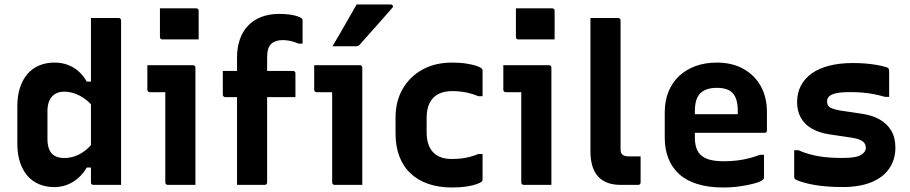

<svg xmlns="http://www.w3.org/2000/svg" viewBox="-20 -831 4090 863"><path d="M224.3 -549.7Q258.7 -549.7 285.7 -539.2Q312.6 -528.7 333.8 -509.9Q354.9 -491.1 369.9 -464.3H403.8V-344.9Q374.4 -382.4 339 -400.7Q303.6 -419 268.6 -419Q245.2 -419 228.2 -409Q211.2 -398.9 202.3 -379.4Q193.3 -359.9 193.3 -331.5V-206.7Q193.3 -183 198.8 -166.3Q204.2 -149.5 213.8 -139.7Q223.3 -130.3 237.2 -125.5Q251.2 -120.7 268.6 -120.7Q291.6 -120.7 314.7 -128.2Q337.8 -135.7 360.6 -152.6Q383.5 -169.5 403.8 -197.3V-78H369.9Q354.2 -50.6 331.7 -30.9Q309.2 -11.1 282 -0.6Q254.9 10 223.7 10Q186.4 10 155.5 -3.1Q124.5 -16.1 103 -41.2Q81.5 -66.3 69.7 -102.3Q57.9 -138.3 57.9 -184.3V-353.9Q57.9 -400.2 69.7 -436.5Q81.5 -472.8 103.1 -498.1Q124.7 -523.4 155.7 -536.5Q186.7 -549.7 224.3 -549.7ZM513.2 -750Q517.2 -750 519.2 -748.5Q521.2 -747 522.7 -745Q524.2 -743 524.2 -739Q524.2 -665 524.2 -589.5Q524.2 -514.1 524.2 -438.7Q524.2 -363.4 524.2 -289.2Q524.2 -215 524.2 -141.8Q524.2 -105.4 524.2 -70.1Q524.2 -34.8 524.2 0Q508.9 0 493.2 0Q477.6 0 462 0Q446.4 0 430.7 0Q415 0 399.8 0Q396.8 0 394.3 -1.5Q391.8 -3 390.3 -5Q388.8 -7 388.8 -11Q388.8 -91 388.8 -171Q388.8 -251 388.8 -330.5Q388.8 -410 388.8 -490Q388.8 -570 388.8 -650Q388.8 -674.9 388.8 -699.9Q388.8 -724.9 388.8 -750Q404 -750 419.7 -750Q435.4 -750 451 -750Q466.6 -750 482.2 -750Q497.9 -750 513.2 -750Z M723 -11Q723 -38.4 723 -78.9Q723 -119.4 723 -166.4Q723 -213.4 723 -260.4Q723 -307.4 723 -348.4Q723 -389.3 723 -416.7H715.8Q710 -416.7 702.4 -416.7Q694.8 -416.7 686.3 -416.7Q677.8 -416.7 669.3 -416.7Q660.9 -416.7 653.3 -416.7Q648.5 -416.7 645.4 -419.7Q642.3 -422.8 642.3 -427.7Q642.3 -454.6 642.3 -482.8Q642.3 -511 642.3 -538Q659.2 -538 680.7 -538Q702.3 -538 726.4 -538Q750.5 -538 773.2 -538Q796 -538 815.4 -538Q834.8 -538 847.4 -538Q851.3 -538 853.3 -536.5Q855.4 -535 856.9 -532.9Q858.4 -530.8 858.4 -527Q858.4 -479.8 858.4 -424.6Q858.4 -369.4 858.4 -312.1Q858.4 -254.8 858.4 -200Q858.4 -145.3 858.4 -97.2Q858.4 -81.5 858.4 -65.3Q858.4 -49.1 858.4 -32.9Q858.4 -16.7 858.4 0Q825.4 0 796.7 0Q767.9 0 734 0Q729.2 0 726.1 -3.1Q723 -6.1 723 -11ZM698.9 -793.6Q718.2 -793.6 738.6 -793.6Q759.1 -793.6 780.4 -793.6Q801.7 -793.6 822.2 -793.6Q842.6 -793.6 861.9 -793.6Q866.9 -793.6 869.9 -790.6Q872.9 -787.6 872.9 -782.6V-653.8Q853.6 -653.8 833.2 -653.8Q812.7 -653.8 791.4 -653.8Q770.1 -653.8 749.6 -653.8Q729.2 -653.8 709.9 -653.8Q704.9 -653.8 701.9 -656.8Q698.9 -659.8 698.9 -664.8Z M981.5 -512.3H1296.9Q1300.8 -512.3 1302.9 -510.8Q1304.9 -509.3 1306.4 -507.3Q1307.9 -505.2 1307.9 -501.3Q1307.9 -473.4 1307.9 -448.3Q1307.9 -423.3 1307.9 -394.5H992.5Q989.5 -394.5 987 -396Q984.5 -397.5 983 -400Q981.5 -402.5 981.5 -405.5Q981.5 -434.3 981.5 -459.3Q981.5 -484.4 981.5 -512.3ZM1180.7 -11Q1180.7 -6.9 1177.7 -3.4Q1174.7 0 1169.7 0Q1137.5 0 1107.5 0Q1077.6 0 1045.4 0Q1045.4 -25 1045.4 -49.9Q1045.4 -74.9 1045.4 -99.9Q1045.4 -164 1045.4 -220.6Q1045.4 -277.2 1045.4 -331.8Q1045.4 -386.4 1045.4 -444.7Q1045.4 -503 1045.4 -572.1Q1045.4 -617.4 1058 -653.8Q1070.6 -690.1 1095 -715.7Q1119.3 -741.3 1154.8 -754.9Q1190.3 -768.5 1234.9 -768.5Q1261.8 -768.5 1283 -765.5Q1304.2 -762.4 1318.2 -757.4Q1332.1 -752.4 1337 -747.5Q1339 -746.5 1339.5 -744.1Q1340 -741.7 1340 -739.5Q1340 -714.3 1340 -687.7Q1340 -661.2 1340 -635.1H1321.2Q1309.5 -640.2 1297.6 -643.8Q1285.8 -647.4 1273.8 -649Q1261.9 -650.7 1248.8 -650.7Q1235.7 -650.7 1222.9 -647Q1210 -643.2 1200.1 -634.8Q1190.1 -625.4 1185.4 -610.8Q1180.7 -596.2 1180.7 -571Q1180.7 -523.5 1180.7 -466.3Q1180.7 -409.1 1180.7 -347.3Q1180.7 -285.4 1180.7 -224.5Q1180.7 -163.5 1180.7 -108.8Q1180.7 -54.2 1180.7 -11Z M1473 -11Q1473 -38.4 1473 -78.9Q1473 -119.4 1473 -166.4Q1473 -213.4 1473 -260.4Q1473 -307.4 1473 -348.4Q1473 -389.3 1473 -416.7H1465.8Q1460 -416.7 1452.4 -416.7Q1444.8 -416.7 1436.3 -416.7Q1427.8 -416.7 1419.3 -416.7Q1410.9 -416.7 1403.3 -416.7Q1398.5 -416.7 1395.4 -419.7Q1392.3 -422.8 1392.3 -427.7Q1392.3 -454.6 1392.3 -482.8Q1392.3 -511 1392.3 -538Q1409.2 -538 1430.7 -538Q1452.3 -538 1476.4 -538Q1500.5 -538 1523.2 -538Q1546 -538 1565.4 -538Q1584.8 -538 1597.4 -538Q1601.3 -538 1603.3 -536.5Q1605.4 -535 1606.9 -532.9Q1608.4 -530.8 1608.4 -527Q1608.4 -479.8 1608.4 -424.6Q1608.4 -369.4 1608.4 -312.1Q1608.4 -254.8 1608.4 -200Q1608.4 -145.3 1608.4 -97.2Q1608.4 -81.5 1608.4 -65.3Q1608.4 -49.1 1608.4 -32.9Q1608.4 -16.7 1608.4 0Q1575.4 0 1546.7 0Q1517.9 0 1484 0Q1479.2 0 1476.1 -3.1Q1473 -6.1 1473 -11ZM1583 -810.9Q1625.6 -810.9 1660.3 -810.9Q1695 -810.9 1736.3 -810.9Q1742.6 -810.9 1745.3 -805.8Q1748.1 -800.7 1743.1 -795.5Q1718.4 -767.2 1696.1 -741.9Q1673.7 -716.7 1650.4 -690.4Q1627.1 -664.2 1597.5 -630.9Q1595.5 -627.9 1591 -625.4Q1586.5 -622.9 1580.5 -622.9Q1551.7 -622.9 1526.1 -622.9Q1500.6 -622.9 1474.5 -622.9Q1492.8 -653.8 1510.7 -684.9Q1528.6 -715.9 1546.7 -747.5Q1564.7 -779.1 1583 -810.9Z M2011.7 -549.7Q2049 -549.7 2077.1 -545.1Q2105.2 -540.6 2122.8 -534.5Q2140.4 -528.3 2145.7 -522.2Q2148 -520.7 2148.5 -518.3Q2149 -515.9 2149 -513.4Q2149 -485 2149 -456Q2149 -427 2149 -398.5H2130.1Q2103.5 -409.9 2074.1 -415.7Q2044.7 -421.5 2010.8 -421.5Q1977.6 -421.5 1951.9 -409.1Q1926.2 -396.6 1911.9 -369.7Q1897.6 -342.8 1897.6 -299.9V-237.4Q1897.6 -205.1 1905.9 -181.4Q1914.3 -157.6 1931 -142.6Q1945.4 -129.2 1965.1 -122.8Q1984.9 -116.4 2010.8 -116.4Q2033.9 -116.4 2054.1 -118.8Q2074.3 -121.3 2093.2 -126.3Q2112 -131.3 2130.1 -138.7H2149Q2149 -110.1 2149 -81.1Q2149 -52.1 2149 -23.5Q2149 -21.5 2148.5 -19.5Q2148 -17.5 2146 -15.5Q2140.5 -10 2123 -3.5Q2105.5 3 2077.5 7.3Q2049.4 11.7 2011.5 11.7Q1952.4 11.7 1905.4 -4.4Q1858.4 -20.4 1825.2 -51.8Q1792 -83.1 1775 -128.2Q1757.9 -173.3 1757.9 -230.5V-302.3Q1757.9 -376 1790.1 -431.6Q1822.2 -487.1 1879.1 -518.4Q1936 -549.7 2011.7 -549.7Z M2323 -11Q2323 -38.4 2323 -78.9Q2323 -119.4 2323 -166.4Q2323 -213.4 2323 -260.4Q2323 -307.4 2323 -348.4Q2323 -389.3 2323 -416.7H2315.8Q2310 -416.7 2302.4 -416.7Q2294.8 -416.7 2286.3 -416.7Q2277.8 -416.7 2269.3 -416.7Q2260.9 -416.7 2253.3 -416.7Q2248.5 -416.7 2245.4 -419.7Q2242.3 -422.8 2242.3 -427.7Q2242.3 -454.6 2242.3 -482.8Q2242.3 -511 2242.3 -538Q2259.2 -538 2280.7 -538Q2302.3 -538 2326.4 -538Q2350.5 -538 2373.2 -538Q2396 -538 2415.4 -538Q2434.8 -538 2447.4 -538Q2451.3 -538 2453.3 -536.5Q2455.4 -535 2456.9 -532.9Q2458.4 -530.8 2458.4 -527Q2458.4 -479.8 2458.4 -424.6Q2458.4 -369.4 2458.4 -312.1Q2458.4 -254.8 2458.4 -200Q2458.4 -145.3 2458.4 -97.2Q2458.4 -81.5 2458.4 -65.3Q2458.4 -49.1 2458.4 -32.9Q2458.4 -16.7 2458.4 0Q2425.4 0 2396.7 0Q2367.9 0 2334 0Q2329.2 0 2326.1 -3.1Q2323 -6.1 2323 -11ZM2298.9 -793.6Q2318.2 -793.6 2338.6 -793.6Q2359.1 -793.6 2380.4 -793.6Q2401.7 -793.6 2422.2 -793.6Q2442.6 -793.6 2461.9 -793.6Q2466.9 -793.6 2469.9 -790.6Q2472.9 -787.6 2472.9 -782.6V-653.8Q2453.6 -653.8 2433.2 -653.8Q2412.7 -653.8 2391.4 -653.8Q2370.1 -653.8 2349.6 -653.8Q2329.2 -653.8 2309.9 -653.8Q2304.9 -653.8 2301.9 -656.8Q2298.9 -659.8 2298.9 -664.8Z M2633.9 -620.9Q2633.9 -658.4 2633.9 -689.3Q2633.9 -720.1 2633.9 -750Q2661.8 -750 2673.9 -750Q2686 -750 2691.3 -750Q2696.6 -750 2701.4 -750Q2706.1 -750 2718.3 -750Q2730.4 -750 2758.3 -750Q2762.1 -750 2764.2 -748.5Q2766.3 -747 2767.8 -744.9Q2769.3 -742.9 2769.3 -739Q2769.3 -680.7 2769.3 -623.2Q2769.3 -565.7 2769.3 -508.6Q2769.3 -451.5 2769.3 -394.4Q2769.3 -337.2 2769.3 -279.7Q2769.3 -222.2 2769.3 -163.9Q2769.3 -154.3 2770.7 -148Q2772.2 -141.7 2777 -136.9Q2781.9 -132 2788.9 -130.1Q2796 -128.1 2807.2 -128.1Q2811 -128.1 2817.4 -128.1Q2823.9 -128.1 2830.3 -128.1Q2836.7 -128.1 2842.2 -128.1Q2847.8 -128.1 2850 -128.1H2859.4Q2859.4 -101.2 2859.4 -69.6Q2859.4 -37.9 2859.4 -11Q2859.4 -5.9 2856.4 -2.9Q2853.4 0 2848.4 0Q2844.5 0 2841.1 0Q2837.7 0 2830.3 0Q2823 0 2808.9 0Q2794.8 0 2769.6 0Q2736.2 0 2711.1 -9.3Q2686 -18.6 2668.7 -37.2Q2651.5 -55.8 2642.7 -84.4Q2633.9 -113 2633.9 -151.5Q2633.9 -210.1 2633.9 -268.7Q2633.9 -327.3 2633.9 -386.2Q2633.9 -445.1 2633.9 -503.7Q2633.9 -562.3 2633.9 -620.9Z M3202.1 -549.7Q3270.4 -549.7 3320.9 -521.8Q3371.3 -494 3399.3 -444.1Q3427.2 -394.3 3427.2 -327.1V-244.1Q3427.2 -241.1 3426.1 -238.6Q3425.1 -236.1 3422.6 -235.1Q3420.2 -234 3417.1 -234H3187.1Q3170.3 -234 3152.6 -234Q3134.9 -234 3118 -234H3076.8L3073.6 -317.7H3296.1Q3296.1 -322 3296.1 -325.1Q3296.1 -328.2 3296.1 -332.5Q3296.1 -361.1 3290.2 -381.3Q3284.2 -401.5 3271.5 -414.1Q3260 -425.6 3243 -430.8Q3226 -436.1 3202.1 -436.1Q3152.3 -436.1 3127.8 -411.7Q3103.3 -387.3 3103.3 -331.7V-210.3Q3103.3 -193.5 3106.2 -179.9Q3109 -166.2 3114.3 -155.3Q3119.5 -144.4 3127.5 -136.4Q3143.8 -120.1 3170.2 -113.1Q3196.6 -106.2 3231.6 -106.2Q3267.6 -106.2 3295.5 -109.9Q3323.4 -113.6 3348 -120Q3372.6 -126.4 3395.1 -135.1H3414Q3414 -109.4 3414 -83.6Q3414 -57.7 3414 -31.8Q3414 -29.8 3413 -27.8Q3412.1 -25.8 3410.1 -23.8Q3401.8 -15.5 3374 -7.4Q3346.2 0.7 3308 6.2Q3269.7 11.7 3230.6 11.7Q3164.9 11.7 3115.1 -3.6Q3065.3 -18.9 3033.1 -48.1Q3000.8 -77.3 2984.4 -118.7Q2967.9 -160.1 2967.9 -211.7V-326.2Q2967.9 -376.8 2984.3 -417.9Q3000.7 -459 3031.7 -488.6Q3062.8 -518.1 3106.1 -533.9Q3149.3 -549.7 3202.1 -549.7Z M3767.7 -121Q3827.8 -121 3849.8 -134.5Q3871.8 -148.1 3871.8 -165.9Q3871.8 -177.2 3866.3 -186.2Q3860.9 -195.2 3847.3 -201.7Q3833.7 -208.2 3808.6 -212.1L3706.1 -227.4Q3657.7 -235.3 3625.9 -254.8Q3594.1 -274.4 3578.5 -304Q3562.8 -333.7 3562.8 -371.2Q3562.8 -413 3579.6 -445.4Q3596.4 -477.8 3628.3 -500.8Q3660.3 -523.8 3707.1 -535.7Q3753.8 -547.7 3813.7 -547.7Q3846.1 -547.7 3873 -545.3Q3899.9 -542.9 3921.9 -538.9Q3944 -534.9 3960.8 -529.8Q3968.2 -527.8 3971.4 -525.3Q3974.6 -522.9 3975.6 -518.8Q3976.5 -514.6 3976.5 -507.4Q3976.5 -485.6 3976.5 -454.2Q3976.5 -422.7 3976.5 -395.7H3957.7Q3931.4 -403.3 3906.4 -408Q3881.4 -412.8 3855.4 -414.9Q3829.4 -417 3799.5 -417Q3759.8 -417 3737.4 -411.7Q3715 -406.4 3706.2 -397.2Q3697.4 -388 3697.4 -375.6Q3697.4 -364.7 3702.4 -356.6Q3707.5 -348.4 3720.8 -343.4Q3734 -338.3 3756.7 -334.2L3851.3 -320.1Q3899.8 -313.5 3933.8 -294.1Q3967.8 -274.7 3986.2 -243.4Q4004.6 -212.2 4004.6 -167.6Q4004.6 -113.9 3977.3 -74Q3950.1 -34 3897.1 -12.1Q3844.1 9.7 3767.3 9.7Q3731.3 9.7 3700 7.3Q3668.7 5 3642.5 0.5Q3616.3 -4 3595.3 -9.9Q3574.2 -15.7 3559.5 -22.5Q3553.4 -25.4 3551.5 -28.2Q3549.7 -30.9 3549.7 -39.1Q3549.7 -62 3549.7 -94.1Q3549.7 -126.2 3549.7 -155.8H3568.5Q3591.8 -145.6 3614.2 -139.2Q3636.7 -132.7 3660.4 -128.6Q3684.1 -124.6 3710.5 -122.8Q3736.9 -121 3767.7 -121Z"/></svg>

Font: Recursive Sans Linear Light
Style: Regular
Weight: 300
Version: Version 1.085